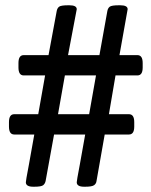

<svg xmlns="http://www.w3.org/2000/svg" viewBox="-20 -706 574 728"><path d="M106 2Q78 2 78 -15Q78 -19 80.5 -32.5Q83 -46 90 -84Q97 -122 110 -196H34Q14 -196 14 -226V-243Q14 -273 34 -273H125L151 -420H70Q50 -420 50 -450V-467Q50 -497 70 -497H164L195 -664Q197 -675 204 -680.5Q211 -686 239 -686H243Q271 -686 271 -671L238 -497H357L387 -664Q389 -675 396 -680.5Q403 -686 431 -686H436Q464 -686 464 -671L433 -497H501Q521 -497 521 -467V-450Q521 -420 501 -420H418L393 -273H469Q489 -273 489 -243V-226Q489 -196 469 -196H377L346 -20Q345 -10 337 -4Q329 2 303 2H299Q271 2 271 -15Q271 -19 273.5 -32.5Q276 -46 283 -84Q290 -122 303 -196H185L153 -20Q151 -10 144 -4Q137 2 110 2ZM200 -273H318L344 -420H226Z"/></svg>

Font: Asap
Style: Regular
Weight: 400
Designer: Pablo Cosgaya
Foundry: Omnibus-Type
Version: Version 3.001